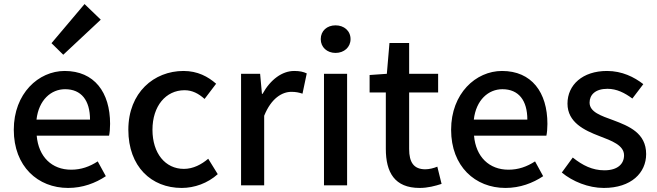

<svg xmlns="http://www.w3.org/2000/svg" viewBox="-20 -914 3242 947"><path d="M316 13C388 13 451 -11 502 -45L462 -118C422 -92 380 -77 331 -77C236 -77 170 -140 161 -245H518C521 -258 523 -281 523 -303C523 -459 445 -564 299 -564C170 -564 48 -453 48 -274C48 -93 167 13 316 13ZM160 -324C171 -421 232 -474 301 -474C381 -474 424 -419 424 -324ZM292 -644 477 -817 397 -894 234 -701Z M876 13C939 13 1004 -10 1054 -55L1007 -131C974 -103 933 -81 887 -81C795 -81 732 -158 732 -274C732 -391 798 -469 890 -469C928 -469 959 -453 989 -426L1046 -501C1006 -536 955 -564 885 -564C740 -564 613 -458 613 -274C613 -92 727 13 876 13Z M1169 0H1283V-343C1318 -430 1372 -461 1417 -461C1439 -461 1453 -458 1472 -452L1493 -552C1476 -560 1458 -564 1431 -564C1372 -564 1314 -522 1275 -451H1272L1263 -550H1169Z M1578 0H1692V-550H1578ZM1635 -653C1677 -653 1709 -681 1709 -721C1709 -762 1677 -789 1635 -789C1593 -789 1562 -762 1562 -721C1562 -681 1593 -653 1635 -653Z M2050 13C2090 13 2127 3 2158 -7L2137 -92C2121 -85 2097 -79 2078 -79C2021 -79 1998 -113 1998 -179V-458H2141V-550H1998V-702H1901L1888 -550L1803 -544V-458H1883V-180C1883 -64 1926 13 2050 13Z M2473 13C2545 13 2608 -11 2659 -45L2619 -118C2579 -92 2537 -77 2488 -77C2393 -77 2327 -140 2318 -245H2675C2678 -258 2680 -281 2680 -303C2680 -459 2602 -564 2456 -564C2327 -564 2205 -453 2205 -274C2205 -93 2324 13 2473 13ZM2317 -324C2328 -421 2389 -474 2458 -474C2538 -474 2581 -419 2581 -324Z M2958 13C3094 13 3167 -62 3167 -154C3167 -258 3082 -292 3005 -321C2945 -343 2888 -361 2888 -408C2888 -446 2916 -476 2976 -476C3022 -476 3061 -456 3099 -428L3153 -499C3108 -534 3048 -564 2974 -564C2853 -564 2779 -495 2779 -403C2779 -310 2863 -271 2936 -243C2996 -220 3058 -198 3058 -148C3058 -106 3027 -74 2961 -74C2902 -74 2854 -98 2805 -137L2751 -63C2804 -19 2882 13 2958 13Z"/></svg>

Font: Source Han Sans KR Medium
Style: Regular
Weight: 500
Designer: Ryoko NISHIZUKA (kana & ideographs); Paul D. Hunt (Latin, Greek & Cyrillic); Wenlong ZHANG (bopomofo); Sandoll Communica
Foundry: Adobe Systems Incorporated
Version: Version 1.001;PS 1.001;hotconv 1.0.78;makeotf.lib2.5.61930